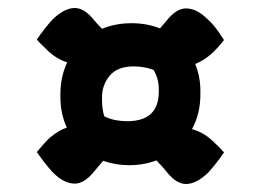

<svg xmlns="http://www.w3.org/2000/svg" viewBox="-20 -538 640 480"><path d="M131 -303Q131 -346 148 -382Q123 -390 103 -408Q96 -415 87.5 -423Q79 -431 72 -439Q91 -467 111 -489Q141 -518 167 -518Q191 -518 215 -488Q224 -477 235 -466Q269 -480 309 -480Q347 -480 380 -467Q388 -476 397 -487Q421 -517 445 -517Q458 -517 471.5 -510.5Q485 -504 501 -488Q512 -478 521.5 -465Q531 -452 540 -438Q533 -429 524.5 -419.5Q516 -410 507 -402Q488 -386 468 -378Q481 -347 481 -310V-302Q481 -254 460 -215Q487 -208 509 -188Q517 -181 525 -173Q533 -165 540 -157Q521 -129 501 -107Q471 -78 445 -78Q421 -78 397 -108Q385 -123 371 -137Q339 -125 303 -125Q269 -125 238 -136Q232 -129 226.5 -122.5Q221 -116 215 -109Q191 -79 167 -79Q154 -79 140.5 -85.5Q127 -92 111 -108Q101 -119 91 -132Q81 -145 72 -158Q80 -167 88 -176.5Q96 -186 105 -194Q126 -212 147 -219Q131 -254 131 -295ZM235 -289Q235 -264 241 -247Q256 -240 270 -237.5Q284 -235 298 -235Q377 -235 377 -309V-315Q377 -341 364 -363Q342 -372 314 -372Q274 -372 254.5 -349Q235 -326 235 -294Z"/></svg>

Font: Recursive Mn Csl St XBd
Style: Italic
Weight: 800
Italic angle: -15°
Monospace: yes
Version: Version 1.079;hotconv 1.0.112;makeotfexe 2.5.65598; ttfautoh